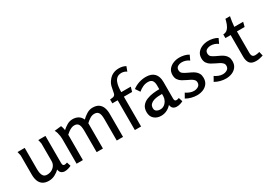

<svg xmlns="http://www.w3.org/2000/svg" viewBox="1 -1582 3343 2406"><g transform="rotate(-30 1672.5 -379.0)"><path d="M168 -497V-189Q168 -161 173 -132.5Q178 -104 194.5 -84.5Q211 -65 247 -65Q283 -65 312 -80.5Q341 -96 359 -123Q377 -150 377 -186V-439Q377 -440 374 -453.5Q371 -467 368 -481Q365 -495 364 -497H468V-104Q468 -83 475 -73.5Q482 -64 497 -64Q511 -64 535 -73L553 -16Q533 -5 507.5 2Q482 9 459 9Q432 9 411 -6Q390 -21 384 -59Q354 -28 313 -7.5Q272 13 228 13Q173 13 139.5 -9.5Q106 -32 91.5 -71.5Q77 -111 77 -163V-439L64 -497Z M699 -505Q706 -489 710.5 -471.5Q715 -454 717 -437Q746 -464 784 -486.5Q822 -509 864 -509Q910 -509 944 -490Q978 -471 998 -428Q1029 -459 1069.5 -484Q1110 -509 1155 -509Q1210 -509 1242.5 -486Q1275 -463 1289.5 -424Q1304 -385 1304 -333V0H1213V-311Q1213 -340 1208.5 -367.5Q1204 -395 1187 -413Q1170 -431 1134 -431Q1101 -431 1068 -409.5Q1035 -388 1013 -366V0H922V-311Q922 -340 917.5 -367.5Q913 -395 896.5 -413Q880 -431 843 -431Q823 -431 800.5 -421Q778 -411 758 -396Q738 -381 723 -367V0H632V-360Q632 -380 628.5 -404.5Q625 -429 618 -453Q611 -477 600 -494Z M1686 -771Q1713 -771 1737 -765.5Q1761 -760 1784 -747L1759 -681Q1746 -692 1726 -698.5Q1706 -705 1689 -705Q1648 -705 1623.5 -687Q1599 -669 1586.5 -638Q1574 -607 1569.5 -570.5Q1565 -534 1565 -497H1703L1684 -431H1565V0H1475V-431H1398V-487Q1414 -489 1431 -490.5Q1448 -492 1460.5 -500.5Q1473 -509 1477 -528Q1487 -573 1492 -602.5Q1497 -632 1507.5 -655.5Q1518 -679 1541 -706Q1566 -737 1603 -754Q1640 -771 1686 -771Z M1926 -509Q2005 -509 2046 -466.5Q2087 -424 2087 -345V-103Q2087 -80 2095 -72Q2103 -64 2115 -64Q2124 -64 2134 -66.5Q2144 -69 2153 -73L2171 -16Q2154 -6 2129 1.5Q2104 9 2078 9Q2050 9 2029 -5.5Q2008 -20 2002 -59Q1973 -26 1934.5 -7.5Q1896 11 1852 11Q1793 11 1753.5 -23.5Q1714 -58 1714 -119Q1714 -176 1741 -210Q1768 -244 1811.5 -261.5Q1855 -279 1904 -285Q1953 -291 1996 -291V-347Q1996 -388 1979 -414Q1962 -440 1915 -440Q1878 -440 1843.5 -424.5Q1809 -409 1776 -381L1733 -445Q1775 -477 1824.5 -493Q1874 -509 1926 -509ZM1996 -222Q1970 -222 1938 -220Q1906 -218 1876 -208.5Q1846 -199 1826.5 -179Q1807 -159 1807 -124Q1807 -93 1829 -78.5Q1851 -64 1882 -64Q1916 -64 1941.5 -83Q1967 -102 1981.5 -131.5Q1996 -161 1996 -192Z M2410 -509Q2444 -509 2479 -501Q2514 -493 2543 -475L2511 -407Q2490 -424 2463 -433Q2436 -442 2410 -442Q2375 -442 2349 -426.5Q2323 -411 2323 -378Q2323 -343 2346 -326Q2369 -309 2402 -294Q2427 -282 2452.5 -270Q2478 -258 2500 -241Q2522 -224 2535.5 -199Q2549 -174 2549 -137Q2549 -86 2523.5 -52.5Q2498 -19 2457.5 -3Q2417 13 2371 13Q2331 13 2289.5 2Q2248 -9 2214 -29L2251 -94Q2275 -77 2304.5 -65.5Q2334 -54 2363 -54Q2399 -54 2426.5 -71.5Q2454 -89 2454 -125Q2454 -149 2439 -165Q2424 -181 2401 -193.5Q2378 -206 2353 -217Q2323 -231 2294 -248Q2265 -265 2246.5 -292Q2228 -319 2228 -362Q2228 -411 2254.5 -443.5Q2281 -476 2322.5 -492.5Q2364 -509 2410 -509Z M2828 -509Q2862 -509 2897 -501Q2932 -493 2961 -475L2929 -407Q2908 -424 2881 -433Q2854 -442 2828 -442Q2793 -442 2767 -426.5Q2741 -411 2741 -378Q2741 -343 2764 -326Q2787 -309 2820 -294Q2845 -282 2870.5 -270Q2896 -258 2918 -241Q2940 -224 2953.5 -199Q2967 -174 2967 -137Q2967 -86 2941.5 -52.5Q2916 -19 2875.5 -3Q2835 13 2789 13Q2749 13 2707.5 2Q2666 -9 2632 -29L2669 -94Q2693 -77 2722.5 -65.5Q2752 -54 2781 -54Q2817 -54 2844.5 -71.5Q2872 -89 2872 -125Q2872 -149 2857 -165Q2842 -181 2819 -193.5Q2796 -206 2771 -217Q2741 -231 2712 -248Q2683 -265 2664.5 -292Q2646 -319 2646 -362Q2646 -411 2672.5 -443.5Q2699 -476 2740.5 -492.5Q2782 -509 2828 -509Z M3221 -640Q3214 -605 3208.5 -568.5Q3203 -532 3201 -497H3329L3312 -431H3201V-122Q3201 -104 3205 -89.5Q3209 -75 3220 -66.5Q3231 -58 3252 -58Q3268 -58 3284 -61Q3300 -64 3315 -68L3329 -8Q3304 -1 3279.5 5Q3255 11 3226 11Q3162 11 3136 -22.5Q3110 -56 3110 -118V-431H3034V-484Q3074 -485 3098 -510.5Q3122 -536 3135 -572Q3148 -608 3155 -640Z"/></g></svg>

Font: Rosario Light Medium
Style: Regular
Weight: 500
Version: Version 1.101; ttfautohint (v1.8.1.43-b0c9)